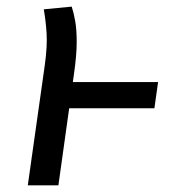

<svg xmlns="http://www.w3.org/2000/svg" viewBox="-20 -557 520 577"><path d="M155.5 0H63.5L114.5 -360.4Q122.5 -418.1 120 -457.1Q117.5 -496.1 111.5 -529L195.5 -537.1Q201.5 -519.1 206 -493.6Q210.5 -468.1 210.5 -430.1Q210.5 -392.1 202.5 -336.1ZM444 -231.7H158.9L170 -310.3H455.1Z"/></svg>

Font: Fira Sans Variable
Style: Italic
Weight: 397
Italic angle: -8°
Designer: Carrois Corporate & Edenspiekermann AG
Foundry: Carrois Corporate GbR & Edenspiekermann AG
Version: Version 4.202